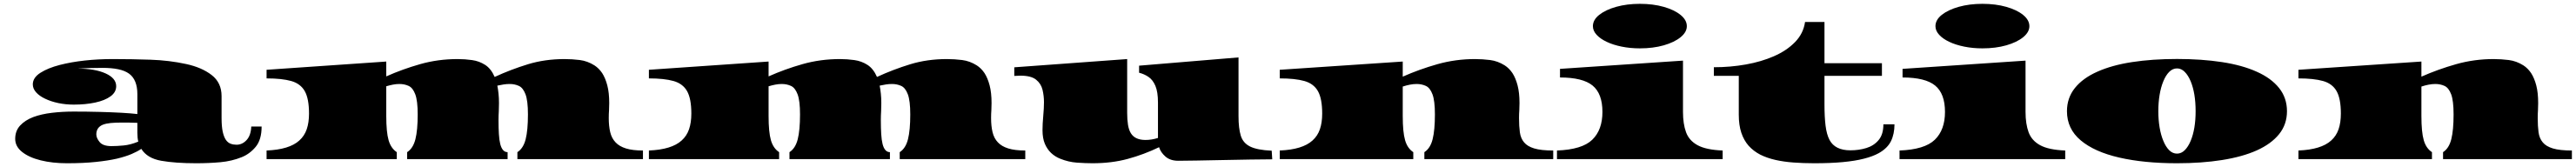

<svg xmlns="http://www.w3.org/2000/svg" viewBox="-20 -848 13724 890"><path d="M336.4 22Q259.8 22 197.3 6.6Q134.8 -8.8 97.9 -38.1Q61 -67.4 61 -107.9Q61 -150.9 87.4 -179.2Q113.8 -207.5 157.2 -224.1Q200.7 -240.2 256.6 -246.8Q312.5 -253.4 371.6 -253.4Q442.4 -253.4 507.8 -251.7Q573.2 -250 626.2 -247.1Q679.2 -244.1 711.9 -240.2V-346.2Q711.9 -423.3 667.5 -455.6Q645 -471.7 609.6 -479Q574.2 -486.3 526.4 -486.3Q455.1 -486.3 392.6 -482.4Q485.8 -482.4 542.5 -456.8Q599.1 -431.2 599.1 -388.7Q599.1 -356.4 568.8 -334.5Q538.6 -312.5 487.3 -301.5Q436 -290.5 373 -290.5Q329.6 -290.5 290.3 -298.8Q251 -307.1 220.7 -321.8Q190.4 -335.9 172.6 -355.7Q154.8 -375.5 154.8 -398.4Q154.8 -434.1 195.3 -460Q235.8 -485.8 298.8 -502Q359.9 -517.6 431.4 -525.4Q502.9 -533.2 579.6 -533.2Q682.1 -533.2 782 -529.8Q881.8 -526.4 971.7 -506.8Q1055.2 -488.8 1107.9 -448Q1160.6 -407.2 1160.6 -335.9V-219.2Q1160.6 -173.8 1166.7 -146Q1172.9 -118.2 1183.6 -102.5Q1194.3 -87.4 1209 -82Q1223.6 -76.7 1240.2 -76.7Q1271 -76.7 1293.9 -101.6Q1316.9 -126.5 1318.8 -173.8H1374Q1374 -103.5 1342.3 -65.4Q1310.5 -27.3 1267.6 -10.3Q1215.8 10.7 1155 16.4Q1094.2 22 1024.9 22Q914.1 22 839.1 8.8Q764.2 -4.4 732.9 -54.7Q712.4 -40.5 680.9 -27.1Q649.4 -13.7 602.5 -2.4Q555.2 8.3 489.7 15.1Q424.3 22 336.4 22ZM574.2 -69.3Q602.5 -69.3 638.9 -72.8Q675.3 -76.2 716.8 -93.3Q711.9 -112.3 711.9 -141.1V-193.4Q690.9 -194.3 669.4 -194.6Q647.9 -194.8 627.9 -194.8Q594.7 -194.8 569.6 -192.4Q544.4 -189.9 527.3 -183.1Q493.2 -168.5 493.2 -131.8Q493.2 -112.3 511 -90.8Q528.8 -69.3 574.2 -69.3Z M1400.4 0V-45.9Q1521.5 -50.8 1574.7 -99.1Q1602.1 -123.5 1614.3 -159.2Q1626.5 -194.8 1626.5 -242.7Q1626.5 -322.3 1603.8 -362.3Q1581.1 -402.3 1531.5 -416.3Q1481.9 -430.2 1400.4 -430.2V-476.1L2038.1 -520V-440.9Q2124.5 -479.5 2219.2 -506.3Q2314 -533.2 2418.5 -533.2Q2457.5 -533.2 2495.4 -527.8Q2533.2 -522.5 2564.7 -502.4Q2596.2 -482.4 2615.7 -438Q2702.6 -478 2793 -505.6Q2883.3 -533.2 2988.3 -533.2Q3028.3 -533.2 3069.3 -528.1Q3110.4 -522.9 3147.5 -499.5Q3170.9 -484.4 3188.5 -458.5Q3205.6 -432.1 3215.8 -393.1Q3226.1 -354 3226.1 -298.8L3225.1 -261.2Q3223.6 -241.7 3223.6 -218.8Q3223.6 -175.8 3231.4 -143.3Q3239.3 -110.8 3259.8 -89.4Q3279.8 -67.9 3315.2 -56.9Q3350.6 -45.9 3405.8 -45.9V0H2736.8V-37.1Q2768.6 -57.6 2780.8 -106Q2793 -154.3 2793 -238.3Q2793 -311 2780 -345.5Q2767.1 -379.9 2744.9 -390.1Q2722.7 -400.4 2695.3 -400.4Q2679.7 -400.4 2663.3 -397.9Q2647 -395.5 2629.9 -391.6Q2633.8 -372.1 2636.2 -349.1Q2638.7 -326.2 2638.7 -298.8L2637.7 -255.9Q2636.2 -231.9 2636.2 -208.5Q2636.2 -165.5 2638.2 -133.5Q2640.1 -101.6 2645.5 -80.1Q2656.7 -37.1 2684.6 -37.1V0H2149.4V-37.1Q2181.2 -57.6 2193.4 -106Q2205.6 -154.3 2205.6 -238.3Q2205.6 -311 2192.6 -345.5Q2179.7 -379.9 2157.5 -390.1Q2135.3 -400.4 2107.9 -400.4Q2091.3 -400.4 2073.7 -397Q2056.2 -393.6 2038.1 -388.2V-229.5Q2038.1 -144 2050.5 -100.8Q2063 -57.6 2094.2 -37.1V0Z M3437.5 0V-45.9Q3558.6 -50.8 3611.8 -99.1Q3639.2 -123.5 3651.4 -159.2Q3663.6 -194.8 3663.6 -242.7Q3663.6 -322.3 3640.9 -362.3Q3618.2 -402.3 3568.6 -416.3Q3519 -430.2 3437.5 -430.2V-476.1L4075.2 -520V-440.9Q4161.6 -479.5 4256.3 -506.3Q4351.1 -533.2 4455.6 -533.2Q4494.6 -533.2 4532.5 -527.8Q4570.3 -522.5 4601.8 -502.4Q4633.3 -482.4 4652.8 -438Q4739.7 -478 4830.1 -505.6Q4920.4 -533.2 5025.4 -533.2Q5065.4 -533.2 5106.4 -528.1Q5147.5 -522.9 5184.6 -499.5Q5208 -484.4 5225.6 -458.5Q5242.7 -432.1 5252.9 -393.1Q5263.2 -354 5263.2 -298.8L5262.2 -261.2Q5260.7 -241.7 5260.7 -218.8Q5260.7 -175.8 5268.6 -143.3Q5276.4 -110.8 5296.9 -89.4Q5316.9 -67.9 5352.3 -56.9Q5387.7 -45.9 5442.9 -45.9V0H4773.9V-37.1Q4805.7 -57.6 4817.9 -106Q4830.1 -154.3 4830.1 -238.3Q4830.1 -311 4817.1 -345.5Q4804.2 -379.9 4782 -390.1Q4759.8 -400.4 4732.4 -400.4Q4716.8 -400.4 4700.4 -397.9Q4684.1 -395.5 4667 -391.6Q4670.9 -372.1 4673.3 -349.1Q4675.8 -326.2 4675.8 -298.8L4674.8 -255.9Q4673.3 -231.9 4673.3 -208.5Q4673.3 -165.5 4675.3 -133.5Q4677.2 -101.6 4682.6 -80.1Q4693.8 -37.1 4721.7 -37.1V0H4186.5V-37.1Q4218.3 -57.6 4230.5 -106Q4242.7 -154.3 4242.7 -238.3Q4242.7 -311 4229.7 -345.5Q4216.8 -379.9 4194.6 -390.1Q4172.4 -400.4 4145 -400.4Q4128.4 -400.4 4110.8 -397Q4093.3 -393.6 4075.2 -388.2V-229.5Q4075.2 -144 4087.6 -100.8Q4100.1 -57.6 4131.3 -37.1V0Z M5801.3 22Q5764.2 22 5718.5 18.8Q5672.9 15.6 5629.4 -2Q5602.1 -12.7 5580.6 -32.7Q5559.6 -52.7 5547.1 -82Q5534.7 -111.3 5534.7 -154.3Q5534.7 -187.5 5538.6 -229.7Q5542.5 -272 5542.5 -303.7Q5542.5 -337.4 5534.7 -369.9Q5526.9 -402.3 5500.2 -423.6Q5473.6 -444.8 5417 -444.8Q5401.9 -444.8 5384.3 -443.4V-489.3L5985.8 -533.2V-246.6Q5985.8 -210 5990.2 -182.9Q5994.6 -155.8 6005.4 -138.2Q6027.3 -102.1 6083.5 -102.1Q6116.2 -102.1 6149.9 -112.8V-301.3Q6149.9 -358.4 6136.2 -390.4Q6122.6 -422.4 6099.6 -438Q6076.7 -453.6 6049.3 -460.4V-498L6579.1 -542V-228.5Q6579.1 -164.6 6591.1 -125.2Q6603 -85.9 6640.9 -67.1Q6678.7 -48.3 6755.9 -44.9L6758.8 1Q6707.5 1 6642.6 2.2Q6577.6 3.4 6496.6 4.9Q6415.5 6.3 6356.4 7.6Q6297.4 8.8 6258.3 8.8Q6215.3 8.8 6189.7 -13.7Q6164.1 -36.1 6155.8 -63.5Q6074.7 -24.4 5989 -1.2Q5903.3 22 5801.3 22Z M6798.8 0V-45.9Q6919.9 -50.8 6973.1 -99.1Q7000.5 -123.5 7012.7 -159.2Q7024.9 -194.8 7024.9 -242.7Q7024.9 -322.3 7002.2 -362.3Q6979.5 -402.3 6929.9 -416.3Q6880.4 -430.2 6798.8 -430.2V-476.1L7454.1 -520V-439.5Q7542 -478.5 7638.7 -505.9Q7735.4 -533.2 7838.4 -533.2Q7878.4 -533.2 7919.4 -528.1Q7960.4 -522.9 7997.6 -499.5Q8021 -484.4 8038.6 -458.5Q8055.7 -432.1 8065.9 -393.1Q8076.2 -354 8076.2 -298.8L8075.2 -261.2Q8073.7 -241.7 8073.7 -218.8Q8073.7 -175.8 8078.1 -143.3Q8082.5 -110.8 8100.6 -89.4Q8118.2 -67.9 8154.8 -56.9Q8191.4 -45.9 8255.9 -45.9V0H7569.3V-37.1Q7601.1 -57.6 7613.3 -106Q7625.5 -154.3 7625.5 -238.3Q7625.5 -311 7612.5 -345.5Q7599.6 -379.9 7577.4 -390.1Q7555.2 -400.4 7527.8 -400.4Q7510.7 -400.4 7491.9 -396.7Q7473.1 -393.1 7454.1 -386.7V-229.5Q7454.1 -144 7466.6 -100.8Q7479 -57.6 7510.3 -37.1V0Z M8717.3 -590.3Q8666 -590.3 8620.4 -599.6Q8574.7 -608.9 8541 -625Q8506.8 -641.1 8487.1 -662.6Q8467.3 -684.1 8467.3 -708.5Q8467.3 -742.2 8501.2 -769Q8535.2 -795.9 8592 -811.8Q8648.9 -827.6 8717.3 -827.6Q8788.1 -827.6 8844.7 -811.5Q8901.4 -795.4 8934.6 -768.3Q8967.8 -741.2 8967.8 -708.5Q8967.8 -676.8 8934.6 -649.7Q8901.4 -622.6 8844.7 -606.4Q8788.1 -590.3 8717.3 -590.3ZM8275.9 0V-45.9Q8409.7 -50.8 8463.9 -103.3Q8518.1 -155.8 8518.1 -251.5Q8518.1 -349.1 8465.6 -392.1Q8413.1 -435.1 8292 -435.1V-481L8947.3 -524.9V-251.5Q8947.3 -188 8963.6 -143.3Q8980 -98.6 9025.4 -74Q9070.8 -49.3 9158.7 -45.9V0Z M9646.5 22Q9617.7 22 9589.8 21Q9562 20 9536.1 18.1Q9483.9 14.2 9439.5 4.2Q9395 -5.9 9358.9 -23.9Q9323.2 -42.5 9297.4 -70.8Q9272 -99.6 9258.3 -140.1Q9244.6 -180.7 9244.6 -236.3V-443.8H9111.8V-489.7Q9200.2 -489.7 9282.5 -504.4Q9364.7 -519 9431.6 -548.3Q9500 -578.1 9544.4 -623.8Q9588.9 -669.4 9597.7 -731H9701.2V-511.2H10007.3V-443.8H9701.2V-291.5Q9701.2 -224.6 9707 -178Q9712.9 -131.3 9728 -102.5Q9757.3 -46.9 9839.4 -46.9Q9884.3 -46.9 9924.3 -59.1Q9964.4 -71.3 9989.7 -101.6Q10015.1 -131.8 10015.1 -185.5H10074.2Q10074.2 -134.3 10055.7 -96.2Q10037.1 -58.1 9990.2 -31.7Q9958.5 -14.2 9911.6 -2.4Q9864.3 9.8 9798.6 15.9Q9732.9 22 9646.5 22Z M10542.5 -590.3Q10491.2 -590.3 10445.6 -599.6Q10399.9 -608.9 10366.2 -625Q10332 -641.1 10312.3 -662.6Q10292.5 -684.1 10292.5 -708.5Q10292.5 -742.2 10326.4 -769Q10360.4 -795.9 10417.2 -811.8Q10474.1 -827.6 10542.5 -827.6Q10613.3 -827.6 10669.9 -811.5Q10726.6 -795.4 10759.8 -768.3Q10793 -741.2 10793 -708.5Q10793 -676.8 10759.8 -649.7Q10726.6 -622.6 10669.9 -606.4Q10613.3 -590.3 10542.5 -590.3ZM10101.1 0V-45.9Q10234.9 -50.8 10289.1 -103.3Q10343.3 -155.8 10343.3 -251.5Q10343.3 -349.1 10290.8 -392.1Q10238.3 -435.1 10117.2 -435.1V-481L10772.5 -524.9V-251.5Q10772.5 -188 10788.8 -143.3Q10805.2 -98.6 10850.6 -74Q10896 -49.3 10983.9 -45.9V0Z M11579.6 22Q11403.8 22 11271.7 -8.3Q11139.6 -38.6 11066.4 -100.1Q10993.2 -161.6 10993.2 -255.4Q10993.2 -326.2 11035.4 -378.9Q11077.6 -431.6 11154.8 -465.8Q11231.9 -500.5 11339.8 -517.1Q11447.8 -533.7 11579.6 -533.7Q11710.9 -533.7 11819.3 -517.1Q11927.7 -500.5 12004.4 -465.8Q12081.5 -431.6 12123.5 -378.9Q12165.5 -326.2 12165.5 -255.4Q12165.5 -185.1 12123.5 -133.1Q12081.5 -81.1 12004.4 -46.4Q11927.7 -12.2 11819.3 4.9Q11710.9 22 11579.6 22ZM11579.6 -29.3Q11602.5 -29.3 11620.8 -47.6Q11639.2 -65.9 11652.3 -97.2Q11678.7 -160.6 11678.7 -255.4Q11678.7 -351.1 11652.3 -415Q11639.2 -446.3 11620.8 -464.8Q11602.5 -483.4 11579.6 -483.4Q11556.2 -483.4 11537.8 -464.8Q11519.5 -446.3 11506.8 -415Q11493.7 -383.8 11486.8 -342.5Q11480 -301.3 11480 -255.4Q11480 -210 11486.8 -168.9Q11493.7 -127.9 11506.8 -97.2Q11519.5 -65.9 11537.8 -47.6Q11556.2 -29.3 11579.6 -29.3Z M12226.6 0V-45.9Q12347.7 -50.8 12400.9 -99.1Q12428.2 -123.5 12440.4 -159.2Q12452.6 -194.8 12452.6 -242.7Q12452.6 -322.3 12429.9 -362.3Q12407.2 -402.3 12357.7 -416.3Q12308.1 -430.2 12226.6 -430.2V-476.1L12881.8 -520V-439.5Q12969.7 -478.5 13066.4 -505.9Q13163.1 -533.2 13266.1 -533.2Q13306.2 -533.2 13347.2 -528.1Q13388.2 -522.9 13425.3 -499.5Q13448.7 -484.4 13466.3 -458.5Q13483.4 -432.1 13493.7 -393.1Q13503.9 -354 13503.9 -298.8L13502.9 -261.2Q13501.5 -241.7 13501.5 -218.8Q13501.5 -175.8 13505.9 -143.3Q13510.3 -110.8 13528.3 -89.4Q13545.9 -67.9 13582.5 -56.9Q13619.1 -45.9 13683.6 -45.9V0H12997.1V-37.1Q13028.8 -57.6 13041 -106Q13053.2 -154.3 13053.2 -238.3Q13053.2 -311 13040.3 -345.5Q13027.3 -379.9 13005.1 -390.1Q12982.9 -400.4 12955.6 -400.4Q12938.5 -400.4 12919.7 -396.7Q12900.9 -393.1 12881.8 -386.7V-229.5Q12881.8 -144 12894.3 -100.8Q12906.7 -57.6 12938 -37.1V0Z"/></svg>

Font: Asset
Style: Regular
Weight: 400
Version: Version 1.003; ttfautohint (v1.8.4.7-5d5b)